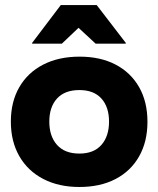

<svg xmlns="http://www.w3.org/2000/svg" viewBox="-20 -736 632 766"><path d="M296.7 10Q214.2 10 152.5 -22.1Q90.8 -54.2 57.1 -112.9Q23.3 -171.7 23.3 -250.8Q23.3 -330 57.1 -388.3Q90.8 -446.7 152.5 -478.3Q214.2 -510 297.5 -510Q380.8 -510 441.2 -478.3Q501.7 -446.7 535 -388.3Q568.3 -330 568.3 -250Q568.3 -170.8 535 -112.1Q501.7 -53.3 440.8 -21.7Q380 10 296.7 10ZM296.7 -123.3Q354.2 -123.3 384.6 -157.9Q415 -192.5 415 -250.8Q415 -309.2 384.6 -342.9Q354.2 -376.7 296.7 -376.7Q238.3 -376.7 207.5 -342.9Q176.7 -309.2 176.7 -250.8Q176.7 -192.5 207.5 -157.9Q238.3 -123.3 296.7 -123.3ZM108.3 -561.7V-565L222.5 -715.8H365.8L481.7 -565V-561.7H361.7L293.3 -625L226.7 -561.7Z"/></svg>

Font: Funnel Display Light ExtraBold
Style: Regular
Weight: 800
Version: Version 1.000